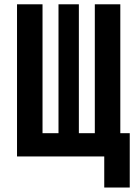

<svg xmlns="http://www.w3.org/2000/svg" viewBox="-20 -713 626 875"><path d="M57.6 0V-693.4H173.8V-106H246.6V-693.4H339.4V-106H412.1V-693.4H528.3V-106H571.3V141.6H455.1V0Z"/></svg>

Font: Caskaydia Cove SemiBold
Style: Regular
Weight: 600
Monospace: yes
Designer: Aaron Bell
Foundry: Saja Typeworks
Version: Version 4.300; ttfautohint (v1.8.3)